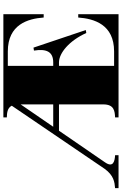

<svg xmlns="http://www.w3.org/2000/svg" viewBox="193 -934 740 1167"><g transform="rotate(-90 563.5 -350.0)"><path d="M434 -21V0H1061V-245H1041C1034 -149 999 -27 835 -27H747V-362H768C825 -362 900 -300 947 -196L965 -199L858 -517L840 -514C852 -439 834 -397 768 -397H747V-673H835C999 -673 1034 -551 1041 -455H1061V-700H434V-679C462 -678 491 -676 505 -649L121 -84C81 -29 41 -24 4 -21V0H204V-21C168 -23 125 -32 162 -84L353 -362H513V-93C513 -26 472 -23 434 -21ZM377 -397 513 -595V-397Z"/></g></svg>

Font: Sprat Black
Style: Regular
Weight: 900
Designer: Ethan Nakache
Foundry: Collletttivo
Version: Version 2.000;Glyphs 3.2 (3217)